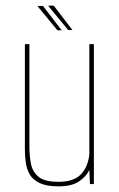

<svg xmlns="http://www.w3.org/2000/svg" viewBox="-20 -651 420 679"><path d="M187 8Q145 8 120.5 -3.5Q96 -15 85 -34.5Q74 -54 71 -77Q68 -100 68 -123V-495H84V-132Q84 -103 89 -74Q94 -45 115.5 -26.5Q137 -8 187 -8Q242 -8 267 -35.5Q292 -63 296 -106V-495H312V0H298L296 -50Q285 -27 259.5 -9.5Q234 8 187 8ZM221 -545 150 -631H170L236 -545ZM183 -544 112 -630H132L198 -544Z"/></svg>

Font: Alumni Sans Pinstripe
Style: Regular
Weight: 400
Designer: Robert E. Leuschke
Foundry: Robert E. Leuschke
Version: Version 1.010; ttfautohint (v1.8.4.7-5d5b)